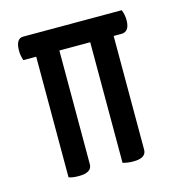

<svg xmlns="http://www.w3.org/2000/svg" viewBox="-82 -573 603 649"><g transform="rotate(-15 219.0 -248.0)"><path d="M401 -500Q408 -482 408 -464Q408 -423 379 -423H352V-25Q352 4 307 4Q288 4 270 -1V-423H162V-25Q162 4 116 4Q93 4 81 -1V-423H36Q30 -441 30 -457Q30 -500 56 -500Z"/></g></svg>

Font: Yanone Kaffeesatz
Style: Regular
Weight: 400
Designer: Yanone (Cyrillic: Daniel Pouzeot)
Foundry: Yanone
Version: Version 1.003;PS 001.003;hotconv 1.0.88;makeotf.lib2.5.64775